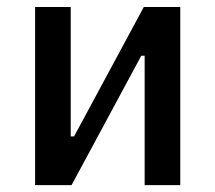

<svg xmlns="http://www.w3.org/2000/svg" viewBox="-20 -538 626 558"><path d="M82 0V-517.6H185.5V-141.6H195.3L397.9 -517.6H503.9V0H400.4V-376H390.6L188 0Z"/></svg>

Font: Cascadia Code NF
Style: Regular
Weight: 400
Monospace: yes
Designer: Aaron Bell
Foundry: Saja Typeworks
Version: Version 2404.023; ttfautohint (v1.8.4)